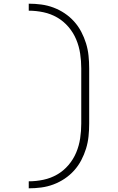

<svg xmlns="http://www.w3.org/2000/svg" viewBox="-20 -861 640 1042"><path d="M136 161V123Q176 123 216 114.5Q256 106 290.5 86Q325 66 351.5 35Q378 4 393.5 -33Q409 -70 415 -110Q421 -150 421 -190V-490Q421 -530 415 -570Q409 -610 393.5 -647Q378 -684 351.5 -715Q325 -746 290.5 -766Q256 -786 216 -794.5Q176 -803 136 -803V-841Q170 -841 204 -836.5Q238 -832 270 -820Q302 -808 330.5 -789Q359 -770 382 -744.5Q405 -719 421 -688.5Q437 -658 447 -625.5Q457 -593 460.5 -558.5Q464 -524 464 -490V-190Q464 -156 460.5 -121.5Q457 -87 447 -54.5Q437 -22 421 8.5Q405 39 382 64.5Q359 90 330.5 109Q302 128 270 140Q238 152 204 156.5Q170 161 136 161Z"/></svg>

Font: Zed Sans Extralight Extended
Style: Regular
Weight: 200
Width: 7
Designer: Belleve Invis
Foundry: Belleve Invis
Version: Version 1.0.0; ttfautohint (v1.8.4)